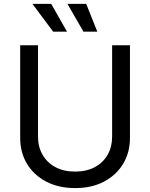

<svg xmlns="http://www.w3.org/2000/svg" viewBox="-20 -962 777 994"><path d="M369.1 11.7Q283.2 11.7 219 -22Q154.8 -55.7 119.6 -114.3Q84.5 -172.9 84.5 -247.6V-727.5H176.8V-254.9Q176.8 -202.1 200 -161.4Q223.1 -120.6 266.1 -97.2Q309.1 -73.7 369.1 -73.7Q428.7 -73.7 471.7 -97.2Q514.6 -120.6 537.6 -161.4Q560.5 -202.1 560.5 -254.9V-727.5H652.8V-247.6Q652.8 -172.9 617.7 -114.3Q582.5 -55.7 518.8 -22Q455.1 11.7 369.1 11.7ZM412.1 -797.9 329.1 -941.9H426.3L483.9 -797.9ZM255.4 -797.9 147.9 -941.9H245.1L327.1 -797.9Z"/></svg>

Font: Inter 17pt
Style: Regular
Weight: 400
Version: Version 4.001;git-66647c0bb